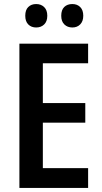

<svg xmlns="http://www.w3.org/2000/svg" viewBox="-20 -930 504 950"><path d="M76 0V-714H416V-617H192V-420H402V-323H192V-98H416V0ZM159 -910Q183 -910 198.5 -895Q214 -880 214 -852Q214 -824 198.5 -809Q183 -794 159 -794Q135 -794 120 -809Q105 -824 105 -852Q105 -881 120 -895.5Q135 -910 159 -910ZM338 -910Q362 -910 377 -895Q392 -880 392 -852Q392 -825 377 -809.5Q362 -794 338 -794Q314 -794 298.5 -809Q283 -824 283 -852Q283 -881 298 -895.5Q313 -910 338 -910Z"/></svg>

Font: Noto Sans Display Medium Narrow
Style: Regular
Weight: 500
Width: 4
Designer: Monotype Design team
Foundry: Monotype Imaging Inc.
Version: Version 1.000